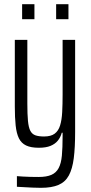

<svg xmlns="http://www.w3.org/2000/svg" viewBox="-20 -701 434 920"><path d="M176 199Q156 199 136 198Q116 197 97.5 196Q79 195 61 194V143Q73 144 89.5 145Q106 146 125.5 146.5Q145 147 165 147Q203 147 226 137Q249 127 261 104.5Q273 82 276.5 44.5Q280 7 280 -49V-65H276Q270 -43 257 -27Q244 -11 222 -2Q200 7 166 7Q128 7 105 -4Q82 -15 70.5 -38.5Q59 -62 55 -100Q51 -138 51 -191V-510H111V-205Q111 -153 114 -121.5Q117 -90 125.5 -74Q134 -58 150 -52.5Q166 -47 191 -47Q224 -47 242 -60.5Q260 -74 268 -100Q276 -126 278 -164Q280 -202 280 -249V-510H340V-69Q340 6 333.5 57Q327 108 310 139.5Q293 171 260.5 185Q228 199 176 199ZM86 -609V-681H145V-609ZM249 -609V-681H308V-609Z"/></svg>

Font: Saira ExtraCondensed
Style: Regular
Weight: 400
Width: 2
Designer: Hector Gatti with collaboration of the Omnibus-Type team
Foundry: Omnibus-Type
Version: Version 1.101